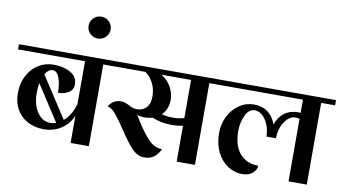

<svg xmlns="http://www.w3.org/2000/svg" viewBox="-96 -1088 2356 1305"><g transform="rotate(10 1082.0 -436.0)"><path d="M674 -600V-564H576V0H450V-188Q426 -129 373 -94.5Q320 -60 254 -60Q190 -60 141 -86.5Q92 -113 65 -160.5Q38 -208 38 -271Q38 -339 65.5 -392Q93 -445 140 -474.5Q187 -504 245 -504Q316 -504 363 -476Q410 -448 410 -397Q410 -360 379.5 -340.5Q349 -321 306 -321Q306 -385 290 -425.5Q274 -466 245 -466Q216 -466 193 -429L377 -146Q402 -167 421 -199Q440 -231 450 -270V-564H-12V-600ZM292 -110Q309 -110 330 -117L170 -364Q164 -333 164 -295Q164 -216 199 -163Q234 -110 292 -110Z M432 -806Q432 -838 454 -860Q476 -882 508 -882Q539 -882 561.5 -860Q584 -838 584 -806Q584 -775 561.5 -753Q539 -731 508 -731Q477 -731 454.5 -753Q432 -775 432 -806Z M1404 -564H1308V0H1182V-248Q1148 -240 1104 -240Q1031 -240 970 -266Q941 -258 912 -258Q887 -258 863 -266Q916 -178 953 -134.5Q990 -91 1015.5 -78.5Q1041 -66 1069 -66Q1035 10 959 10Q912 10 872.5 -32Q833 -74 781 -154Q739 -217 711.5 -249.5Q684 -282 655 -289Q669 -313 690.5 -325.5Q712 -338 738 -338Q756 -338 767.5 -334Q779 -330 797 -321Q811 -313 823.5 -308.5Q836 -304 854 -304Q893 -304 918 -330Q943 -356 943 -406Q943 -457 922.5 -498Q902 -539 867 -564H650V-600H1404ZM1182 -301V-564H977Q1020 -539 1044.5 -496Q1069 -453 1069 -405Q1069 -342 1027 -300Q1065 -290 1104 -290Q1144 -290 1182 -301Z M2176 -600V-564H2080V0H1954V-431Q1939 -436 1926 -436Q1898 -436 1873.5 -414Q1849 -392 1834 -355Q1819 -318 1819 -274H1753Q1753 -318 1738 -355Q1723 -392 1698.5 -414Q1674 -436 1646 -436Q1604 -436 1581 -386.5Q1558 -337 1558 -278Q1558 -178 1604.5 -123.5Q1651 -69 1733 -69Q1732 -40 1705.5 -17Q1679 6 1636 6Q1580 6 1533.5 -25Q1487 -56 1459.5 -112Q1432 -168 1432 -241Q1432 -305 1459 -358.5Q1486 -412 1532 -443Q1578 -474 1634 -474Q1744 -474 1786 -364Q1827 -474 1938 -474Q1949 -474 1954 -473V-564H1380V-600Z"/></g></svg>

Font: Arya
Style: Bold
Weight: 700
Designer: Eduardo Rodriguez Tunni, Modular Infotech
Foundry: Eduardo Rodriguez Tunni, Modular Infotech
Version: Version 1.002